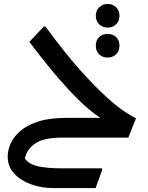

<svg xmlns="http://www.w3.org/2000/svg" viewBox="-20 -698 750 974"><path d="M296 0Q202 0 159 29.5Q116 59 106 106Q127 136 174.5 146Q222 156 294 156H498V165L465 256H249Q190 256 137.5 237Q85 218 52 182.5Q19 147 19 95Q19 64 34 30Q49 -4 83 -33.5Q117 -63 174 -81.5Q231 -100 316 -100H489Q418 -146 326 -245.5Q234 -345 129 -486L202 -563H211Q309 -429 387 -342Q465 -255 521.5 -204.5Q578 -154 615 -130Q652 -106 670 -98L631 0ZM526 -558Q501 -558 483.5 -574.5Q466 -591 466 -618Q466 -645 483.5 -661.5Q501 -678 526 -678Q552 -678 569 -661.5Q586 -645 586 -618Q586 -591 569 -574.5Q552 -558 526 -558ZM526 -406Q500 -406 483 -422.5Q466 -439 466 -466Q466 -494 483 -510Q500 -526 526 -526Q552 -526 569 -510Q586 -494 586 -466Q586 -439 569 -422.5Q552 -406 526 -406Z"/></svg>

Font: Kufam Medium
Style: Regular
Weight: 500
Designer: Wael Morcos, Artur Schmal
Foundry: Original Type
Version: Version 1.300; ttfautohint (v1.8.3)